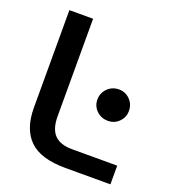

<svg xmlns="http://www.w3.org/2000/svg" viewBox="-129 -799 808 898"><g transform="rotate(20 275.5 -350.0)"><path d="M63 -215V-700H181V-215Q181 -152 209.5 -122.5Q238 -93 298 -93H522V0H298Q174 0 118.5 -54.5Q63 -109 63 -215ZM329 -352Q329 -385 352 -408Q375 -431 409 -431Q441 -431 463.5 -408Q486 -385 486 -352Q486 -320 463.5 -297.5Q441 -275 409 -275Q375 -275 352 -297.5Q329 -320 329 -352Z"/></g></svg>

Font: KoHo SemiBold
Style: Regular
Weight: 600
Designer: Cadson Demak & Katatrad Team
Foundry: Cadson Demak Co.,Ltd.
Version: Version 1.000; ttfautohint (v1.6)